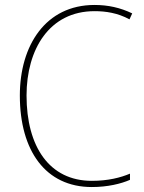

<svg xmlns="http://www.w3.org/2000/svg" viewBox="-20 -744 581 774"><path d="M361 -699C406 -699 454 -692 502 -666L513 -690C465 -713 416 -724 361 -724C164 -724 60 -561 60 -359C60 -136 164 10 350 10C414 10 467 -3 504 -19V-44C466 -28 416 -15 350 -15C179 -15 87 -153 87 -359C87 -545 179 -699 361 -699Z"/></svg>

Font: Noto Sans Armenian SemiCondensed Thin
Style: Regular
Weight: 100
Width: 4
Designer: Monotype Design Team
Foundry: Monotype Imaging Inc.
Version: Version 2.008